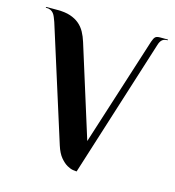

<svg xmlns="http://www.w3.org/2000/svg" viewBox="-88 -613 634 697"><g transform="rotate(15 229.5 -264.0)"><path d="M457.5 -538.1Q458 -538.1 458 -537.8Q458 -537.6 458.5 -537.6Q458.5 -537.1 459 -537.1Q459 -535.2 457.5 -535.2Q444.3 -535.2 437.3 -528.6Q430.2 -522 426.3 -508.3L262.2 10.3Q258.8 10.3 248.5 8.8Q238.3 7.3 225.8 0.2Q213.4 -6.8 200.4 -22.2Q187.5 -37.6 178.7 -65.4L43.5 -492.7Q40 -502 36.9 -510Q33.7 -518.1 29.3 -523.4Q24.9 -528.8 18.3 -532Q11.7 -535.2 1.5 -535.2Q0 -535.2 0 -537.1L0.5 -537.6Q1 -537.6 1 -537.8Q1 -538.1 1.5 -538.1H43.9Q72.3 -538.1 92 -531.5Q111.8 -524.9 125.7 -513.2Q139.6 -501.5 148.4 -485.4Q157.2 -469.2 163.1 -450.2L271 -106.4L401.4 -514.6Q406.2 -528.8 411.4 -533.4Q416.5 -538.1 428.7 -538.1Z"/></g></svg>

Font: Unique
Style: Regular
Weight: 400
Designer: Anna Pocius (aka Artmaker)
Foundry: Anna Pocius
Version: Version 1.000 2013 initial release